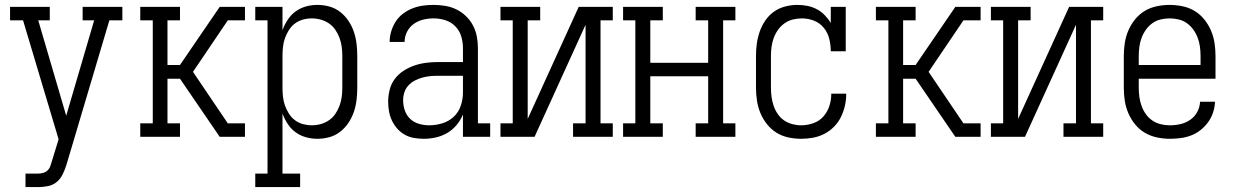

<svg xmlns="http://www.w3.org/2000/svg" viewBox="-20 -558 5040 783"><path d="M84 205V150H135Q145 150 156 147Q167 144 174.5 136.5Q182 129 185.5 118.5Q189 108 192 98L219 10L74 -475H21V-530H183V-475H136L250 -86L364 -475H317V-530H479V-475H426L251 114Q245 133 236 152Q227 171 211.5 184Q196 197 175.5 201Q155 205 135 205Z M552 0V-55H603V-475H552V-530H714V-475H663V-293H714L876 -530H979V-475H909L767 -265L909 -55H979V0H876L714 -237H663V-55H714V0Z M1021 205V150H1071V-475H1021V-530H1132V-435Q1140 -457 1153 -477Q1166 -497 1185 -511Q1204 -525 1227 -531.5Q1250 -538 1274 -538Q1299 -538 1323 -531.5Q1347 -525 1367 -509.5Q1387 -494 1401 -473Q1415 -452 1423 -428.5Q1431 -405 1434 -380Q1437 -355 1437 -330V-200Q1437 -175 1434 -150Q1431 -125 1423 -101.5Q1415 -78 1401 -57Q1387 -36 1367 -20.5Q1347 -5 1323 1.5Q1299 8 1274 8Q1250 8 1227 1.5Q1204 -5 1185 -19Q1166 -33 1153 -53Q1140 -73 1132 -95V150H1204V205ZM1251 -47Q1270 -47 1288 -52Q1306 -57 1321.5 -67.5Q1337 -78 1347.5 -93.5Q1358 -109 1364.5 -126.5Q1371 -144 1373.5 -162.5Q1376 -181 1376 -200V-330Q1376 -349 1373.5 -367.5Q1371 -386 1364.5 -403.5Q1358 -421 1347.5 -436.5Q1337 -452 1321.5 -462.5Q1306 -473 1288 -478Q1270 -483 1251 -483Q1233 -483 1215 -478Q1197 -473 1182.5 -462Q1168 -451 1158 -435Q1148 -419 1142 -402Q1136 -385 1134 -366.5Q1132 -348 1132 -330V-200Q1132 -182 1134 -163.5Q1136 -145 1142 -128Q1148 -111 1158 -95Q1168 -79 1182.5 -68Q1197 -57 1215 -52Q1233 -47 1251 -47Z M1708 8Q1688 8 1668 4.5Q1648 1 1631 -8.5Q1614 -18 1600.5 -33Q1587 -48 1578.5 -66Q1570 -84 1566.5 -103.5Q1563 -123 1563 -143Q1563 -167 1569 -191.5Q1575 -216 1590 -236Q1605 -256 1626 -269.5Q1647 -283 1670.5 -291Q1694 -299 1718.5 -302Q1743 -305 1768 -305H1868V-362Q1868 -386 1861 -409.5Q1854 -433 1837 -450.5Q1820 -468 1796.5 -475.5Q1773 -483 1748 -483Q1727 -483 1706 -478Q1685 -473 1667.5 -460.5Q1650 -448 1640 -428.5Q1630 -409 1630 -387H1569Q1569 -409 1575.5 -430.5Q1582 -452 1594 -470.5Q1606 -489 1624 -502.5Q1642 -516 1662.5 -524Q1683 -532 1704.5 -535Q1726 -538 1748 -538Q1772 -538 1796 -534Q1820 -530 1841.5 -519.5Q1863 -509 1880.5 -492Q1898 -475 1909 -454Q1920 -433 1924.5 -409.5Q1929 -386 1929 -362V-55H1979V0H1868V-91Q1858 -67 1841.5 -47.5Q1825 -28 1803.5 -15.5Q1782 -3 1757.5 2.5Q1733 8 1708 8ZM1730 -47Q1757 -47 1783.5 -55Q1810 -63 1830 -81.5Q1850 -100 1859 -126.5Q1868 -153 1868 -180V-249H1768Q1751 -249 1734.5 -247.5Q1718 -246 1702 -241.5Q1686 -237 1671.5 -229.5Q1657 -222 1645.5 -209.5Q1634 -197 1629 -181Q1624 -165 1624 -149Q1624 -128 1631 -107.5Q1638 -87 1653 -73Q1668 -59 1688.5 -53Q1709 -47 1730 -47Z M2021 0V-55H2071V-475H2021V-530H2183V-475H2132V-73L2340 -530H2479V-475H2429V-55H2479V0H2317V-55H2368V-457L2160 0Z M2521 0V-55H2571V-475H2521V-530H2683V-475H2632V-302H2868V-475H2817V-530H2979V-475H2929V-55H2979V0H2817V-55H2868V-247H2632V-55H2683V0Z M3247 8Q3221 8 3195 2.5Q3169 -3 3146.5 -17Q3124 -31 3107.5 -52Q3091 -73 3081 -97Q3071 -121 3067 -147.5Q3063 -174 3063 -200V-330Q3063 -355 3066.5 -380.5Q3070 -406 3078.5 -430Q3087 -454 3101.5 -475Q3116 -496 3136.5 -510.5Q3157 -525 3182 -531.5Q3207 -538 3232 -538Q3253 -538 3273 -534Q3293 -530 3311 -520.5Q3329 -511 3343.5 -496Q3358 -481 3368 -464V-530H3429V-349H3368Q3368 -374 3362 -399Q3356 -424 3340 -444Q3324 -464 3300 -473.5Q3276 -483 3250 -483Q3232 -483 3213.5 -478.5Q3195 -474 3179.5 -463Q3164 -452 3153 -436.5Q3142 -421 3135.5 -403.5Q3129 -386 3126.5 -367.5Q3124 -349 3124 -330V-200Q3124 -181 3126.5 -162.5Q3129 -144 3135 -126.5Q3141 -109 3151.5 -93.5Q3162 -78 3177 -67.5Q3192 -57 3210.5 -52Q3229 -47 3247 -47Q3272 -47 3296.5 -55.5Q3321 -64 3337.5 -82.5Q3354 -101 3362 -125Q3370 -149 3370 -174Q3370 -175 3370 -175Q3370 -175 3370 -176H3431Q3431 -175 3431 -174.5Q3431 -174 3431 -174Q3431 -150 3425.5 -126Q3420 -102 3409 -80Q3398 -58 3380.5 -40.5Q3363 -23 3341.5 -12Q3320 -1 3296 3.5Q3272 8 3247 8Z M3552 0V-55H3603V-475H3552V-530H3714V-475H3663V-293H3714L3876 -530H3979V-475H3909L3767 -265L3909 -55H3979V0H3876L3714 -237H3663V-55H3714V0Z M4021 0V-55H4071V-475H4021V-530H4183V-475H4132V-73L4340 -530H4479V-475H4429V-55H4479V0H4317V-55H4368V-457L4160 0Z M4751 8Q4725 8 4698.5 2.5Q4672 -3 4649 -16.5Q4626 -30 4609 -51Q4592 -72 4581.5 -96.5Q4571 -121 4567 -147Q4563 -173 4563 -200V-330Q4563 -356 4567 -382.5Q4571 -409 4581.5 -433.5Q4592 -458 4609 -479Q4626 -500 4648.5 -513.5Q4671 -527 4697.5 -532.5Q4724 -538 4750 -538Q4776 -538 4802.5 -532.5Q4829 -527 4851.5 -513.5Q4874 -500 4891 -479Q4908 -458 4918.5 -433.5Q4929 -409 4933 -382.5Q4937 -356 4937 -330V-237H4624V-200Q4624 -181 4626.5 -162.5Q4629 -144 4635.5 -126Q4642 -108 4653 -92.5Q4664 -77 4679.5 -66.5Q4695 -56 4713.5 -51.5Q4732 -47 4751 -47Q4773 -47 4794.5 -52Q4816 -57 4834 -69.5Q4852 -82 4862.5 -101.5Q4873 -121 4874 -143H4935Q4934 -120 4927 -99Q4920 -78 4907 -60Q4894 -42 4876.5 -28Q4859 -14 4838.5 -6Q4818 2 4795.5 5Q4773 8 4751 8ZM4624 -293H4876V-330Q4876 -349 4873.5 -367.5Q4871 -386 4864.5 -403.5Q4858 -421 4847 -436.5Q4836 -452 4821 -463Q4806 -474 4787.5 -478.5Q4769 -483 4750 -483Q4731 -483 4712.5 -478.5Q4694 -474 4679 -463Q4664 -452 4653 -436.5Q4642 -421 4635.5 -403.5Q4629 -386 4626.5 -367.5Q4624 -349 4624 -330Z"/></svg>

Font: Iosevka Slab Light
Style: Regular
Weight: 300
Monospace: yes
Designer: Belleve Invis
Foundry: Belleve Invis
Version: Version 11.1.0; ttfautohint (v1.8.3)